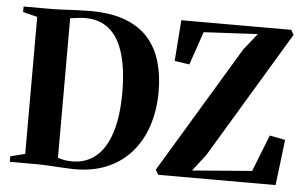

<svg xmlns="http://www.w3.org/2000/svg" viewBox="-52 -829 1447 915"><g transform="rotate(5 671.5 -371.0)"><path d="M327.5 8Q308.5 7.5 284.8 6.2Q261 5 237 3.5Q213 2 192 1Q171 0 156.5 0H24.5V-26.5L94.5 -44V-699.5L25.5 -716.5V-743H154Q183.5 -743 216 -744.8Q248.5 -746.5 281 -748Q313.5 -749.5 343 -749.5Q443.5 -749.5 512.2 -723.5Q581 -697.5 622.8 -649.8Q664.5 -602 683.2 -537.5Q702 -473 702 -395.5Q702 -306 677.5 -231.5Q653 -157 605.2 -102.8Q557.5 -48.5 487.8 -19.5Q418 9.5 327.5 8ZM323.5 -28Q388.5 -29 434.8 -68.2Q481 -107.5 505.5 -184.8Q530 -262 530 -376Q530 -453 518.5 -515Q507 -577 482.5 -621.5Q458 -666 418.2 -690Q378.5 -714 322.5 -714Q307.5 -714 293.2 -712.2Q279 -710.5 268 -708.8Q257 -707 251.5 -706.5V-39Q262.5 -35.5 274.8 -32.8Q287 -30 299.5 -29Q312 -28 323.5 -28ZM734.5 0 721 -23.5 1086.5 -631 1149 -709.5 891 -696 836.5 -537 765.5 -547.5 780 -743.5H1306L1319 -720.5L956 -116L893.5 -34.5L1179 -57.5L1248 -233L1322.5 -218.5L1296 0Z"/></g></svg>

Font: Merriweather 120pt
Style: Bold
Weight: 700
Designer: Eben Sorkin
Foundry: Eben Sorkin
Version: Version 2.100